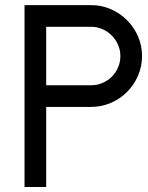

<svg xmlns="http://www.w3.org/2000/svg" viewBox="-20 -735 582 757"><path d="M339.4 -313.5H162.1V2.4H76.7V-714.8H339.4Q380.4 -714.8 416.7 -699Q453.1 -683.1 480.7 -655.5Q508.3 -627.9 524.2 -591.6Q540 -555.2 540 -514.2Q540 -473.1 524.2 -436.5Q508.3 -399.9 481 -372.6Q453.6 -345.2 417 -329.3Q380.4 -313.5 339.4 -313.5ZM162.1 -629.4V-398.9H339.4Q363.3 -398.9 384.3 -408Q405.3 -417 420.9 -432.6Q436.5 -448.2 445.6 -469.2Q454.6 -490.2 454.6 -514.2Q454.6 -537.6 445.3 -558.6Q436 -579.6 420.4 -595.2Q404.8 -610.8 383.8 -620.1Q362.8 -629.4 339.4 -629.4Z"/></svg>

Font: Proletarsk
Style: Regular
Weight: 400
Designer: Peter Wiegel, original typeface by Carl Albert Fahrenwaldt 1901
Foundry: Peter Wiegel
Version: Version 1.000 2010 initial release